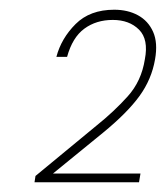

<svg xmlns="http://www.w3.org/2000/svg" viewBox="-20 -727 341 395"><path d="M51 -352 53 -365 179 -469Q214 -497 242.5 -528.5Q271 -560 278 -605Q286 -646 266 -666Q246 -686 212 -686Q178 -686 153.5 -668Q129 -650 118 -610H96Q106 -648 135.5 -677.5Q165 -707 215 -707Q243 -707 264 -695.5Q285 -684 295 -661.5Q305 -639 299 -605Q292 -564 267 -529.5Q242 -495 192 -454L89 -370H269L266 -352Z"/></svg>

Font: DM Sans 16pt Thin
Style: Italic
Weight: 250
Italic angle: -10°
Version: Version 4.004;gftools[0.9.30]